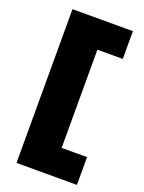

<svg xmlns="http://www.w3.org/2000/svg" viewBox="-160 -825 757 1010"><g transform="rotate(20 219.0 -319.5)"><path d="M403 -594.5H164.4L260.8 -690.5V51.6L164.4 -44.8H403V110.7H64.7V-750H403Z"/></g></svg>

Font: Unbounded Variable
Style: Regular
Weight: 400
Designer: Luke Prowse, Jean-Baptiste Morizot, Fátima Lázaro, Florian Runge
Foundry: NaN
Version: Version 1.600;FEAKit 1.0